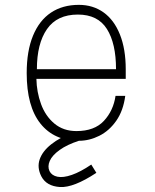

<svg xmlns="http://www.w3.org/2000/svg" viewBox="-20 -570 640 791"><path d="M90 -269Q90 -360 116 -423Q142 -486 190 -518Q238 -550 305 -550Q363 -550 406.5 -519Q450 -488 474 -428Q498 -368 498 -285V-245H130Q131 -191 149 -141.5Q167 -92 204 -61Q241 -30 295 -30Q369 -30 408 -72Q447 -114 456 -175H496Q488 -114 459 -72.5Q430 -31 389 -10.5Q348 10 305 10Q203 10 146.5 -61Q90 -132 90 -269ZM301 -510Q215 -510 173.5 -450Q132 -390 132 -285H458Q458 -391 420.5 -450.5Q383 -510 301 -510ZM150 156Q132 120 143.5 86.5Q155 53 191 24.5Q227 -4 282 -25L305 10Q256 26 225.5 48Q195 70 185 93Q175 116 184 135Q193 153 216.5 158Q240 163 276 150.5Q312 138 356 108L377 142Q283 204 227 200.5Q171 197 150 156Z"/></svg>

Font: Fliege Mono Thin
Style: Regular
Weight: 100
Version: Version 0.020;Glyphs 3.3 (3306)